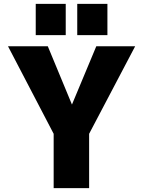

<svg xmlns="http://www.w3.org/2000/svg" viewBox="-20 -972 732 994"><path d="M165 -790V-952.1H320.3V-790ZM379.9 -790V-952.1H536.1V-790ZM352.5 -430.7 478.5 -732.4H679.7L441.4 -279.3V2H257.8V-279.3L21.5 -732.4H227.5Z"/></svg>

Font: Gen Shin Gothic Heavy
Style: Bold
Weight: 900
Designer: [Source Han Sans]
Ryoko NISHIZUKA  (kana & ideographs); Paul D. Hunt (Latin, Greek & Cyrillic); Wenlong ZHANG  (bopomofo
Version: Version 1.002.20150607